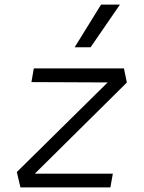

<svg xmlns="http://www.w3.org/2000/svg" viewBox="-20 -815 626 835"><path d="M531.7 -456.1 519 -517.6H127L116.7 -458L448.2 -456.5L53.2 -66.9L68.8 0H460L470.7 -59.6H131.3ZM304.7 -609.4H374L501.5 -794.9H419.4Z"/></svg>

Font: Cascadia Code NF Light
Style: Italic
Weight: 300
Italic angle: -10°
Monospace: yes
Designer: Aaron Bell
Foundry: Saja Typeworks
Version: Version 2404.023